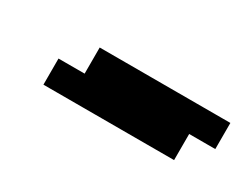

<svg xmlns="http://www.w3.org/2000/svg" viewBox="-29 -390 391 303"><g transform="rotate(30 166.5 -238.5)"><path d="M95.2 -285.7H142.9V-238.1H95.2ZM142.9 -285.7H190.5V-238.1H142.9ZM190.5 -285.7H238.1V-238.1H190.5ZM238.1 -285.7H285.7V-238.1H238.1ZM285.7 -285.7H333.3V-238.1H285.7ZM47.6 -238.1H95.2V-190.5H47.6ZM95.2 -238.1H142.9V-190.5H95.2ZM142.9 -238.1H190.5V-190.5H142.9ZM190.5 -238.1H238.1V-190.5H190.5ZM238.1 -238.1H285.7V-190.5H238.1Z"/></g></svg>

Font: Jacquard 12
Style: Regular
Weight: 400
Designer: Sarah Cadigan-Fried
Version: Version 1.000; ttfautohint (v1.8.4.7-5d5b)